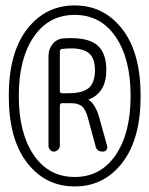

<svg xmlns="http://www.w3.org/2000/svg" viewBox="-20 -712 540 694"><path d="M397.9 -579.1Q343.8 -658.2 250 -658.2Q156.2 -658.2 102.1 -579.1Q47.9 -500 47.9 -365.2Q47.9 -230.5 102.1 -151.4Q156.2 -72.3 250 -72.3Q343.8 -72.3 397.9 -151.4Q452.1 -230.5 452.1 -365.2Q452.1 -500 397.9 -579.1ZM421.9 -123.5Q355.5 -38.1 250 -38.1Q144.5 -38.1 78.1 -123.5Q11.7 -209 11.7 -365.2Q11.7 -521.5 78.1 -606.9Q144.5 -692.4 250 -692.4Q355.5 -692.4 421.9 -606.9Q488.3 -521.5 488.3 -365.2Q488.3 -209 421.9 -123.5ZM196.3 -525.4V-383.8Q196.3 -375 204.1 -375H226.6Q278.3 -375 300.8 -394Q323.2 -413.1 323.2 -459Q323.2 -500 302.7 -518.6Q282.2 -537.1 236.3 -537.1Q224.6 -537.1 204.1 -535.2Q196.3 -533.2 196.3 -525.4ZM155.3 -184.6V-509.8Q155.3 -535.2 170.9 -553.7Q186.5 -572.3 210.9 -573.2Q219.7 -574.2 237.3 -574.2Q303.7 -574.2 334 -546.4Q364.3 -518.6 364.3 -459Q364.3 -377 300.8 -352.5L299.8 -351.6L300.8 -350.6Q325.2 -335.9 339.8 -283.2L367.2 -184.6Q369.1 -176.8 364.7 -170.4Q360.4 -164.1 351.6 -164.1Q329.1 -164.1 325.2 -184.6L298.8 -282.2Q290 -316.4 276.4 -327.6Q262.7 -338.9 239.3 -338.9H204.1Q196.3 -338.9 196.3 -330.1V-184.6Q196.3 -176.8 189.5 -170.4Q182.6 -164.1 174.8 -164.1Q167 -164.1 161.1 -170.4Q155.3 -176.8 155.3 -184.6Z"/></svg>

Font: Rounded Mgen+ 1m light
Style: Regular
Weight: 200
Designer: [Source Han Sans]
Ryoko NISHIZUKA  (kana & ideographs); Paul D. Hunt (Latin, Greek & Cyrillic); Wenlong ZHANG  (bopomofo
Version: Version 1.059.20150602